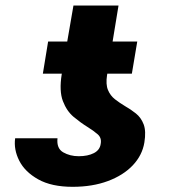

<svg xmlns="http://www.w3.org/2000/svg" viewBox="-20 -682 628 711"><path d="M353 -149.9Q356.9 -171.4 341.6 -184.8Q326.2 -198.2 303.2 -212.4Q278.8 -227.5 252.9 -249Q227.1 -270.5 212.9 -307.6Q198.7 -344.7 208.5 -406.7L209 -409.2H138.7L158.2 -528.3H229L252 -661.6H418.9L397 -528.3H488.3L468.3 -409.2H377.4L376.5 -404.3Q371.1 -369.6 379.9 -348.6Q388.7 -327.6 406 -314.2Q423.3 -300.8 442.9 -289.1Q464.4 -276.9 483.4 -261.7Q502.4 -246.6 512 -221.4Q521.5 -196.3 514.6 -154.3Q506.8 -106.9 471.7 -69.8Q436.5 -32.7 379.4 -11.5Q322.3 9.8 249 9.8Q170.9 9.8 121.6 -17.8Q72.3 -45.4 51.3 -86.9Q30.3 -128.4 36.1 -169.9H192.9Q189 -132.3 214.1 -117.9Q239.3 -103.5 271.5 -103.5Q305.2 -103.5 327.6 -115Q350.1 -126.5 353 -149.9Z"/></svg>

Font: Inter Extra Bold
Style: Italic
Weight: 800
Italic angle: -9.39999°
Designer: Rasmus Andersson
Foundry: rsms
Version: Version 4.000;git-3c8e0fc